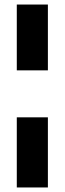

<svg xmlns="http://www.w3.org/2000/svg" viewBox="-20 -680 285 846"><path d="M54 -370V-660H191V-370ZM54 146V-163H191V146Z"/></svg>

Font: Bricolage Grotesque 12pt Condensed ExtraBold
Style: Regular
Weight: 800
Width: 3
Designer: Mathieu Triay
Foundry: Atelier Triay
Version: Version 1.001; ttfautohint (v1.8.4.7-5d5b);gftools[0.9.33.de